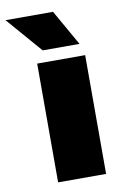

<svg xmlns="http://www.w3.org/2000/svg" viewBox="-121 -748 513 796"><g transform="rotate(-10 135.0 -350.0)"><path d="M260 0H58V-500H260ZM245 -550H90L-40 -700H160Z"/></g></svg>

Font: Fivo Sans Black
Style: Regular
Weight: 900
Designer: Alexander Slobzheninov
Foundry: Alexander Slobzheninov
Version: 1.0